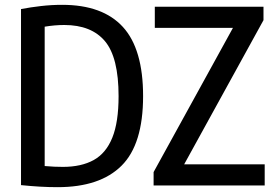

<svg xmlns="http://www.w3.org/2000/svg" viewBox="-20 -768 1140 795"><path d="M218.5 7Q148.5 7 67 -1.5V-730.5Q106.5 -738 149.8 -743Q193 -748 237.5 -748Q405 -748 488.8 -656.5Q572.5 -565 572.5 -370Q572.5 -170.5 483.2 -81.8Q394 7 218.5 7ZM240.5 -77Q316.5 -77 367.8 -105.2Q419 -133.5 445 -197.8Q471 -262 471 -370Q471 -530 414.8 -597.2Q358.5 -664.5 246 -664.5Q207 -664.5 165 -657.5V-80.5Q186.5 -78.5 204.8 -77.8Q223 -77 240.5 -77ZM616 0V-55.5L944.5 -652.5H621V-740H1071V-684.5L742.5 -87.5H1076V0Z"/></svg>

Font: Encode Sans Condensed Condensed Medium
Style: Regular
Weight: 500
Width: 3
Designer: Multiple Designers
Foundry: Impallari Type
Version: Version 3.000; ttfautohint (v1.8.3) -l 8 -r 50 -G 200 -x 14 